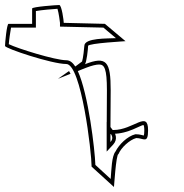

<svg xmlns="http://www.w3.org/2000/svg" viewBox="-34 -759 734 765"><path d="M-14 -576C-14 -566 173 -504 230 -504C290 -504 331 -151 331 -95L420 -14C420 -6 428 -145 438 -145C448 -170 482 -202 509 -209C538 -209 556 -184 556 -240C556 -321 498 -241 418 -241C413 -241 409 -241 406 -240L407 -399C407 -514 391 -537 304 -503C311 -508 317 -566 317 -576C317 -587 474 -595 466 -595L384 -664L220 -668C220 -676 212 -739 202 -739C191 -739 94 -732 94 -725V-664H0C-7 -664 -14 -587 -14 -576ZM1 -583C2 -599 7 -633 10 -649H109V-715C131 -719 177 -723 195 -724C200 -708 205 -671 205 -668V-653L378 -649L428 -607C396 -605 302 -609 302 -576C302 -570 297 -525 293 -514L266 -494C258 -506 247 -519 230 -519C186 -519 35 -566 1 -583ZM197 -445 247 -465 241 -476ZM276 -476 309 -489C332 -498 350 -502 361 -502C382 -502 392 -486 392 -399L391 -219L411 -226H418C477 -226 527 -261 538 -261C539 -259 541 -253 541 -240C541 -229 540 -222 539 -219C533 -220 523 -224 509 -224H505C473 -216 440 -183 426 -155C411 -137 410 -82 407 -46L346 -102C344 -163 318 -384 276 -476ZM391 -155 417 -183C437 -205 425 -228 418 -237L391 -273ZM406 -193V-228C412 -220 419 -207 406 -193Z"/></svg>

Font: Ampere
Style: OuLn
Weight: 400
Version: Version 1